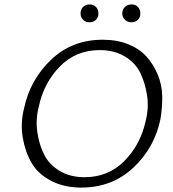

<svg xmlns="http://www.w3.org/2000/svg" viewBox="-20 -844 783 870"><path d="M385 -743Q368 -743 356.5 -754.5Q345 -766 345 -783Q345 -801 356.5 -812.5Q368 -824 385 -824Q404 -824 415 -812.5Q426 -801 426 -783Q426 -766 415 -754.5Q404 -743 385 -743ZM534 -783Q534 -801 546 -812.5Q558 -824 576 -824Q594 -824 605 -812.5Q616 -801 616 -783Q616 -766 605 -754.5Q594 -743 576 -743Q558 -743 546 -754.5Q534 -766 534 -783ZM348 6Q270 6 211 -25Q152 -56 123 -106Q94 -156 83 -221Q72 -286 89 -353Q116 -482 211 -573Q306 -664 446 -664Q510 -664 561 -643.5Q612 -623 643.5 -588Q675 -553 694.5 -506.5Q714 -460 715 -409Q716 -358 707 -304Q680 -174 584 -84Q488 6 348 6ZM363 -41Q471 -41 544 -115Q617 -189 640 -296Q655 -354 646.5 -411Q638 -468 615.5 -514Q593 -560 545 -588.5Q497 -617 432 -617Q324 -617 251.5 -543Q179 -469 156 -362Q141 -304 149 -246.5Q157 -189 180 -143.5Q203 -98 250.5 -69.5Q298 -41 363 -41Z"/></svg>

Font: EauTestInfant Semilight
Style: Italic
Weight: 300
Italic angle: -12°
Designer: Christian Thalmann (Catharsis Fonts)
Version: Version 0.001;PS 000.001;hotconv 1.0.88;makeotf.lib2.5.64775